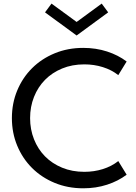

<svg xmlns="http://www.w3.org/2000/svg" viewBox="-20 -1029 756 1064"><path d="M45.9 -374.5Q45.9 -456.8 75.5 -527.7Q105 -598.6 157.7 -651.1Q210.5 -703.6 283 -733.6Q355.5 -763.6 441.4 -763.6Q511.8 -763.6 573.4 -743.6Q635 -723.6 681.8 -688.2L635.5 -612.7Q598.6 -641.8 550 -657Q501.4 -672.3 447.3 -672.3Q379.5 -672.3 324.1 -649.3Q268.6 -626.4 229.3 -586.4Q190 -546.4 168.4 -491.8Q146.8 -437.3 146.8 -374.5Q146.8 -311.8 168.4 -257.3Q190 -202.7 229.3 -162.7Q268.6 -122.7 324.1 -99.8Q379.5 -76.8 447.3 -76.8Q501.4 -76.8 550 -92Q598.6 -107.3 635.5 -136.4L681.8 -60.9Q635 -25.5 573.4 -5.5Q511.8 14.5 441.4 14.5Q355.5 14.5 283 -15.5Q210.5 -45.5 157.7 -98Q105 -150.5 75.5 -221.4Q45.9 -292.3 45.9 -374.5ZM404.5 -832.3 229.5 -960.5 265.5 -1009.1 404.5 -907.3 543.6 -1009.1 579.5 -960.5Z"/></svg>

Font: Spartan Med
Style: Regular
Weight: 500
Designer: Matt Bailey, Mirko Velimirovic
Foundry: Matt Bailey
Version: Version 1.005